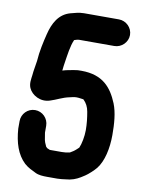

<svg xmlns="http://www.w3.org/2000/svg" viewBox="-98 -819 785 1052"><g transform="rotate(10 294.0 -293.0)"><path d="M477 -751.5H283C254.4 -751.5 229.2 -743.2 208.8 -738.1C145 -720.4 117 -664.5 101.9 -604C90.6 -558.8 77.8 -502.5 74.5 -449.2C71.1 -423.4 64.7 -394.5 62.6 -367.2C60.3 -347 54.2 -321.1 64.5 -297.1C80.6 -259.6 131.7 -230.4 183 -248.1C215.9 -258.2 247.4 -276.7 282.5 -283.7C299.4 -287.1 306.1 -290.5 323 -290.5C337.5 -290.5 350.6 -287.1 360.3 -286.5C360.6 -286.4 362 -285.3 363.2 -284.2C378.3 -269 389.2 -249.6 393.7 -222.9C399.3 -190.9 403.5 -157.8 403.5 -122C403.5 -87 395.2 -44.7 385 -22C383.1 -20.4 377.6 -14.9 373.6 -11.3C360 1.1 354.2 4.2 338.5 13.5C337.9 13.5 336.8 13.7 336 13.9C324.5 16.8 307.8 18.5 294 18.5H228.2C224.2 16.5 219.6 14.5 212.6 11.8C211.1 10.5 209.1 8.5 205.3 4.7C202.6 -0.9 199.4 -8.8 195.8 -17.2L192 -30.4C191.1 -33.5 185.5 -67.1 185.5 -70V-108C185.5 -148.9 152.5 -182.5 111.5 -182.5C70.5 -182.5 37.5 -148.9 37.5 -108V-67C37.5 -66.8 37.5 -66.4 37.5 -66.1C43 11 62.9 74 108.5 117.2C129.9 136.4 151.5 145.2 173.4 156.2C191.5 165.2 215.9 166.5 238 166.5H296C311.6 166.5 326.1 164.2 340.1 162.5C374 160.1 398.5 150.4 421.6 136.6L443.7 122.5C459.6 112.4 489.2 85.1 501.3 69.8C535.4 26.7 551.5 -46 551.5 -121C551.5 -183.3 547.2 -244.7 527.6 -293.7C493.7 -376.1 443.4 -438.1 324.3 -438.5C310.7 -439.1 295.9 -438.1 282.5 -435.2C263.1 -431.4 242.4 -428.7 219.9 -421.5L221.4 -434.5C222.5 -443.7 223.3 -452.9 225.3 -463.9C232.6 -510 238.6 -561.4 254.6 -597.1C265.3 -600.3 272.9 -603.5 283 -603.5H477C517.2 -603.5 551.5 -636.9 551.5 -677.5C551.5 -718.1 517.2 -751.5 477 -751.5Z"/></g></svg>

Font: Smoothie
Style: SeBd
Weight: 600
Foundry: Cannot Into Space Fonts
Version: Version 0.8